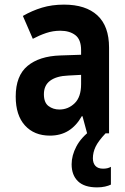

<svg xmlns="http://www.w3.org/2000/svg" viewBox="-20 -577 540 831"><path d="M196 10Q128 10 88 -34Q48 -78 48 -159Q48 -249 99 -291.5Q150 -334 241 -337L331 -340V-360Q331 -406 306 -425Q281 -444 241 -444Q209 -444 179.5 -434Q150 -424 122 -409L79 -508Q119 -531 162 -544Q205 -557 257 -557Q351 -557 401.5 -510.5Q452 -464 452 -371V0H357L337 -74H334Q310 -32 276 -11Q242 10 196 10ZM237 -103Q275 -103 303 -130Q331 -157 331 -213V-253L275 -250Q225 -248 197.5 -228Q170 -208 170 -169Q170 -133 190 -118Q210 -103 237 -103ZM400 234Q345 234 317.5 207.5Q290 181 290 134Q290 96 310.5 57Q331 18 374 -14L437 0Q405 34 393.5 58.5Q382 83 382 108Q382 129 393 141Q404 153 426 153Q437 153 445 151Q453 149 460 145V222Q450 227 434.5 230.5Q419 234 400 234Z"/></svg>

Font: Noto Sans Mono ExtraCondensed
Style: Bold
Weight: 700
Width: 2
Designer: Monotype Design Team
Foundry: Monotype Imaging Inc.
Version: Version 2.014